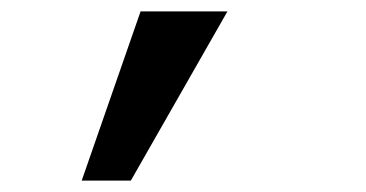

<svg xmlns="http://www.w3.org/2000/svg" viewBox="-20 -171 640 336"><path d="M123 145H209L378 -151H226Z"/></svg>

Font: IBM Mono Medium
Style: Italic
Weight: 500
Italic angle: -9°
Monospace: yes
Designer: Mike Abbink, Paul van der Laan, Pieter van Rosmalen
Foundry: Bold Monday
Version: Version 2.3